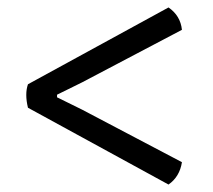

<svg xmlns="http://www.w3.org/2000/svg" viewBox="-20 -547 570 515"><path d="M55 -321 432 -527Q464 -505 468 -467L200 -326Q190 -321 162.5 -307.5Q135 -294 133 -293V-286Q135 -285 162.5 -271.5Q190 -258 200 -253L468 -112Q462 -73 432 -52L55 -258Q46 -295 55 -321Z"/></svg>

Font: Signika
Style: Light
Weight: 300
Designer: Anna Giedrys
Foundry: Anna Giedrys
Version: Version 1.001